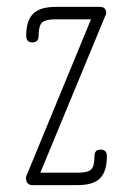

<svg xmlns="http://www.w3.org/2000/svg" viewBox="-20 -537 382 557"><path d="M290 -84Q290 -40 270.5 -20Q251 0 206 0H73H69Q56 -5 56 -16Q55 -16 55 -18Q55 -22 57 -28Q57 -30 58 -30L244 -481H141Q112 -481 102 -471.5Q92 -462 92 -433Q92 -414 74 -414Q56 -414 56 -433Q56 -477 76 -497Q96 -517 141 -517H270Q288 -517 288 -499Q288 -494 285 -490L97 -36H206Q235 -36 244.5 -45.5Q254 -55 254 -84Q254 -103 272 -103Q290 -103 290 -84Z"/></svg>

Font: Aaram
Style: Regular
Weight: 400
Designer: Tharique Azeez
Foundry: Tharique Azeez
Version: Version 1.7